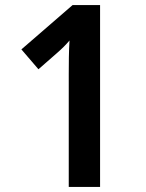

<svg xmlns="http://www.w3.org/2000/svg" viewBox="-20 -734 572 754"><path d="M373 0H250V-443Q250 -475 250.5 -509Q251 -543 253 -575Q242 -562 230.5 -550.5Q219 -539 203 -525L131 -462L64 -540L265 -714H373Z"/></svg>

Font: Noto Sans Khmer UI SemiCondensed SemiBold
Style: Regular
Weight: 600
Width: 4
Designer: Danh Hong and the Monotype Design Team
Foundry: Monotype Imaging Inc.
Version: Version 2.002; ttfautohint (v1.8.4.7-5d5b)